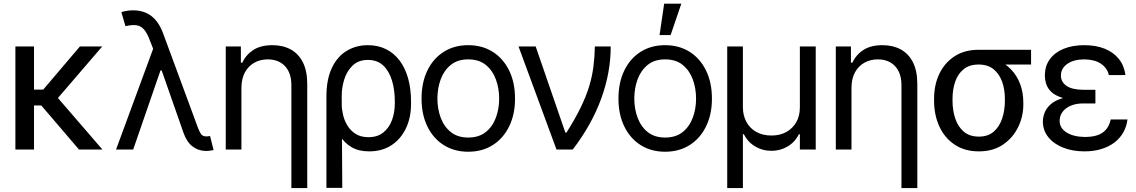

<svg xmlns="http://www.w3.org/2000/svg" viewBox="-20 -792 6018 1017"><path d="M160.2 -545.9V0H61.5V-545.9ZM521.5 -545.9 252.9 -233.4H127L111.3 -317.4H209L403.3 -545.9ZM398.4 0 195.3 -237.3 257.8 -306.6 522.5 0Z M1072.3 7.8Q1030.8 7.3 999.5 -16.6Q968.3 -40.5 951.2 -90.8L820.3 -464.8L794.9 -524.4L773.4 -579.1Q759.3 -617.2 742.7 -636Q726.1 -654.8 702.6 -658.2Q679.2 -661.6 644.5 -653.3L623 -727.5Q629.4 -730 646.2 -733.6Q663.1 -737.3 684.6 -737.3Q742.7 -737.3 782.2 -706.8Q821.8 -676.3 844.7 -613.3L1030.3 -110.4Q1035.6 -96.7 1043.9 -83.3Q1052.2 -69.8 1073.2 -69.3Q1085 -70.3 1092.8 -71.3L1111.3 2.9Q1101.1 4.9 1091.3 6.3Q1081.5 7.8 1072.3 7.8ZM594.7 0 807.6 -578.1 841.8 -418.9H830.1L685.5 0Z M1258.8 -328.1V0H1175.8V-545.9H1255.9V-460H1263.7Q1282.7 -502 1321.8 -527.3Q1360.8 -552.7 1422.9 -552.7Q1478 -552.7 1519.5 -530.3Q1561 -507.8 1584.2 -462.2Q1607.4 -416.5 1607.4 -346.7V204.1H1523.4V-340.8Q1523.4 -404.8 1490.2 -440.9Q1457 -477.1 1398.4 -477.5Q1358.9 -477.5 1327.4 -460Q1295.9 -442.4 1277.6 -409.2Q1259.3 -376 1258.8 -328.1Z M1709 203.1V-280.3Q1709 -371.6 1737.8 -432.1Q1766.6 -492.7 1816.4 -522.7Q1866.2 -552.7 1928.7 -552.7Q1982.4 -552.7 2024.9 -531.5Q2067.4 -510.3 2096.9 -470.9Q2126.5 -431.6 2141.8 -376.7Q2157.2 -321.8 2157.2 -253.9V-244.1Q2157.7 -170.4 2130.6 -113Q2103.5 -55.7 2053.7 -22.9Q2003.9 9.8 1935.5 9.8Q1880.4 9.8 1842.5 -12.2Q1804.7 -34.2 1779.1 -74.7Q1753.4 -115.2 1734.4 -170.9L1790 -240.2Q1790 -214.8 1796.9 -184.6Q1803.7 -154.3 1820.1 -127.2Q1836.4 -100.1 1863.8 -82.8Q1891.1 -65.4 1931.6 -65.4Q1979.5 -65.4 2010.3 -90.1Q2041 -114.7 2056.2 -155.5Q2071.3 -196.3 2071.3 -244.1V-253.9Q2071.3 -316.9 2055.9 -366.7Q2040.5 -416.5 2009.3 -445.6Q1978 -474.6 1928.7 -474.6Q1879.4 -474.6 1848.6 -445.6Q1817.9 -416.5 1803.7 -372.1Q1789.6 -327.6 1790 -281.2L1793 203.1Z M2460 11.7Q2386.2 11.7 2330.6 -23.4Q2274.9 -58.6 2243.9 -122.1Q2212.9 -185.5 2212.9 -269.5Q2212.9 -355 2243.9 -418.7Q2274.9 -482.4 2330.6 -517.6Q2386.2 -552.7 2460 -552.7Q2534.2 -552.7 2589.8 -517.6Q2645.5 -482.4 2676.8 -418.7Q2708 -355 2708 -269.5Q2708 -185.5 2676.8 -122.1Q2645.5 -58.6 2589.8 -23.4Q2534.2 11.7 2460 11.7ZM2460 -63.5Q2516.6 -63.5 2552.7 -92.3Q2588.9 -121.1 2606.4 -168.2Q2624 -215.3 2624 -269.5Q2624 -324.7 2606.4 -372.1Q2588.9 -419.4 2552.7 -448.5Q2516.6 -477.5 2460 -477.5Q2404.3 -477.5 2368.2 -448.5Q2332 -419.4 2314.5 -372.1Q2296.9 -324.7 2296.9 -269.5Q2296.9 -215.3 2314.5 -168.2Q2332 -121.1 2368.2 -92.3Q2404.3 -63.5 2460 -63.5Z M2927.7 0 2726.6 -545.9H2817.4L2974.6 -89.8H2980.5Q3026.4 -162.1 3055.4 -221.7Q3084.5 -281.2 3100.6 -334.2Q3116.7 -387.2 3123.3 -438.7Q3129.9 -490.2 3130.9 -545.9H3214.8Q3215.3 -409.2 3164.8 -270.3Q3114.3 -131.3 3013.7 0Z M3502.9 11.7Q3429.2 11.7 3373.5 -23.4Q3317.9 -58.6 3286.9 -122.1Q3255.9 -185.5 3255.9 -269.5Q3255.9 -355 3286.9 -418.7Q3317.9 -482.4 3373.5 -517.6Q3429.2 -552.7 3502.9 -552.7Q3577.1 -552.7 3632.8 -517.6Q3688.5 -482.4 3719.7 -418.7Q3751 -355 3751 -269.5Q3751 -185.5 3719.7 -122.1Q3688.5 -58.6 3632.8 -23.4Q3577.1 11.7 3502.9 11.7ZM3502.9 -63.5Q3559.6 -63.5 3595.7 -92.3Q3631.8 -121.1 3649.4 -168.2Q3667 -215.3 3667 -269.5Q3667 -324.7 3649.4 -372.1Q3631.8 -419.4 3595.7 -448.5Q3559.6 -477.5 3502.9 -477.5Q3447.3 -477.5 3411.1 -448.5Q3375 -419.4 3357.4 -372.1Q3339.8 -324.7 3339.8 -269.5Q3339.8 -215.3 3357.4 -168.2Q3375 -121.1 3411.1 -92.3Q3447.3 -63.5 3502.9 -63.5ZM3473.6 -606.4 3498 -772.5H3588.9L3532.2 -606.4Z M3832 204.1V-545.9H3915V-222.7Q3915.5 -178.7 3934.3 -145Q3953.1 -111.3 3986.8 -92.8Q4020.5 -74.2 4066.4 -74.2Q4111.8 -74.2 4145.5 -93Q4179.2 -111.8 4198 -145.3Q4216.8 -178.7 4216.8 -222.7V-545.9H4300.8V0H4216.8V-81.1H4211.9Q4189.9 -38.1 4150.6 -15.4Q4111.3 7.3 4066.4 6.8Q4020.5 7.3 3981.4 -15.4Q3942.4 -38.1 3919.9 -81.1H3915V204.1Z M4490.2 -328.1V0H4407.2V-545.9H4487.3V-460H4495.1Q4514.2 -502 4553.2 -527.3Q4592.3 -552.7 4654.3 -552.7Q4709.5 -552.7 4751 -530.3Q4792.5 -507.8 4815.7 -462.2Q4838.9 -416.5 4838.9 -346.7V204.1H4754.9V-340.8Q4754.9 -404.8 4721.7 -440.9Q4688.5 -477.1 4629.9 -477.5Q4590.3 -477.5 4558.8 -460Q4527.3 -442.4 4509 -409.2Q4490.7 -376 4490.2 -328.1Z M4927.7 -258.8V-269.5Q4927.7 -342.8 4955.8 -401.4Q4983.9 -460 5036.6 -494.1Q5089.4 -528.3 5163.1 -528.3Q5178.7 -526.9 5191.9 -517.6Q5205.1 -508.3 5220.9 -496.3Q5236.8 -484.4 5260.7 -474.6Q5304.2 -457 5335.4 -424.3Q5366.7 -391.6 5383.5 -347.2Q5400.4 -302.7 5400.4 -249V-238.3Q5400.4 -174.8 5372.6 -117.9Q5344.7 -61 5292.2 -25.6Q5239.7 9.8 5165 9.8Q5090.3 9.8 5037.1 -25.6Q4983.9 -61 4955.8 -121.8Q4927.7 -182.6 4927.7 -258.8ZM5025.4 -269.5V-258.8Q5025.4 -207.5 5039.8 -164.3Q5054.2 -121.1 5085 -94.7Q5115.7 -68.4 5165 -68.4Q5213.4 -68.4 5243.7 -94.7Q5273.9 -121.1 5288.3 -164.3Q5302.7 -207.5 5302.7 -258.8V-269.5Q5302.7 -318.4 5288.1 -359.4Q5273.4 -400.4 5242.9 -425.3Q5212.4 -450.2 5163.1 -450.2Q5114.7 -450.2 5084.2 -425.3Q5053.7 -400.4 5039.6 -359.4Q5025.4 -318.4 5025.4 -269.5ZM5441.4 -528.3V-450.2H5163.1V-528.3Z M5709 -284.2H5782.2V-244.1H5717.8Q5679.2 -244.1 5651.1 -231.9Q5623 -219.7 5607.9 -199Q5592.8 -178.2 5592.8 -152.3Q5592.3 -113.8 5629.6 -90.3Q5667 -66.9 5728.5 -66.4Q5788.1 -66.9 5820.6 -89.6Q5853 -112.3 5863.3 -159.2H5952.1Q5947.3 -120.6 5929.4 -89.6Q5911.6 -58.6 5882.1 -36.4Q5852.5 -14.2 5812.7 -2.2Q5772.9 9.8 5724.6 9.8Q5661.1 9.8 5611.3 -10Q5561.5 -29.8 5533 -65.2Q5504.4 -100.6 5503.9 -147.5Q5503.9 -169.4 5512.5 -193.1Q5521 -216.8 5543 -237.5Q5564.9 -258.3 5605.2 -271.2Q5645.5 -284.2 5709 -284.2ZM5782.2 -261.7H5709Q5646.5 -261.7 5607.9 -273.7Q5569.3 -285.6 5549.1 -304.9Q5528.8 -324.2 5521.7 -347.2Q5514.6 -370.1 5514.6 -391.6Q5514.6 -442.4 5540.8 -478.3Q5566.9 -514.2 5613.8 -533.4Q5660.6 -552.7 5722.7 -552.7Q5785.2 -552.7 5831.8 -533.9Q5878.4 -515.1 5906.5 -479.7Q5934.6 -444.3 5941.4 -394.5H5853.5Q5844.7 -432.1 5811.3 -454.6Q5777.8 -477.1 5722.7 -477.5Q5666.5 -477.1 5633.1 -453.4Q5599.6 -429.7 5599.6 -391.6Q5599.6 -357.9 5628.9 -337.4Q5658.2 -316.9 5717.8 -316.4H5782.2Z"/></svg>

Font: Inter Tight
Style: Regular
Weight: 400
Designer: Rasmus Andersson
Foundry: rsms
Version: Version 3.002